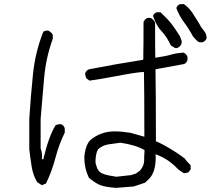

<svg xmlns="http://www.w3.org/2000/svg" viewBox="-20 -865 1040 931"><path d="M544 -8 616 -16 640 -24 659 -38Q679 -62 679 -86.5Q679 -111 681 -137Q639 -162 564 -173L506 -165Q479 -161 456 -142Q443 -121 443 -79L444 -72Q449 -51 457.5 -38.5Q466 -26 489 -19Q504 -14 544 -8ZM543 46Q484 42 459 29.5Q434 17 411 -3Q389 -49 389 -98Q389 -109 391 -122Q398 -165 417 -185Q468 -228 536 -228Q569 -228 613 -221L680 -202Q680 -436 678 -516Q647 -516 528 -493Q471 -482 414 -474L400 -484Q393 -496 393 -510Q398 -524 412 -529Q533 -553 674 -575Q674 -579 675 -582V-611Q676 -624 676 -758Q677 -763 683 -769.5Q689 -776 695 -778H711Q724 -771 732 -756Q732 -625 733 -585Q787 -593 809 -600Q831 -607 870 -610Q884 -603 889 -590V-573Q882 -556 870 -554L734 -529Q736 -403 736 -180Q774 -165 837 -124Q867 -104 876 -96Q882 -86 904 -64L905 -46Q903 -41 898 -34.5Q893 -28 886 -27Q879 -26 872 -25Q846 -40 832 -56Q789 -98 734 -117L735 -102Q735 -29 702 3L683 21L629 39ZM183 33 160 18Q140 -16 133.5 -57.5Q127 -99 122 -141V-289Q129 -399 140 -506Q151 -613 190 -711Q198 -717 214 -717Q232 -706 236 -696V-677Q203 -587 194 -487.5Q185 -388 177 -289V-145Q184 -128 184 -107L183 -93H190Q216 -203 249 -257Q259 -263 275 -263Q288 -260 294 -243V-222Q266 -165 249 -100Q232 -35 203 25ZM962 -660H947Q937 -664 930.5 -672Q924 -680 916 -688Q897 -724 873 -756Q849 -788 835 -826Q840 -841 854 -845H872Q897 -827 913.5 -802Q930 -777 945 -752Q954 -733 968 -717Q982 -701 982 -679Q976 -665 962 -660ZM839 -632H829L808 -645Q789 -687 763.5 -713.5Q738 -740 722 -788Q726 -801 742 -806L759 -805Q794 -772 811 -750Q828 -728 852 -690L859 -672Q861 -668 861 -663Q861 -641 839 -632Z"/></svg>

Font: Yozai
Style: Regular
Weight: 400
Designer: LXGW / Y.OzVox
Foundry: LXGW / Y.OzVox
Version: Version 0.861;October 22, 2024